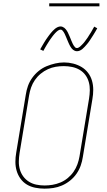

<svg xmlns="http://www.w3.org/2000/svg" viewBox="-20 -1119 640 1147"><path d="M246 8Q218 8 190.5 2.5Q163 -3 140.5 -16.5Q118 -30 102.5 -51.5Q87 -73 79.5 -98.5Q72 -124 72 -152Q72 -180 77 -208L134 -553Q138 -580 147 -605.5Q156 -631 172.5 -654Q189 -677 211 -695Q233 -713 258.5 -723.5Q284 -734 310.5 -740Q337 -746 363 -746Q391 -746 418 -739Q445 -732 467.5 -718.5Q490 -705 506 -684Q522 -663 529.5 -637Q537 -611 537 -583Q537 -555 532 -527L475 -182Q471 -155 462 -129.5Q453 -104 437 -81Q421 -58 398.5 -40Q376 -22 350.5 -11Q325 0 298.5 4Q272 8 246 8Q246 8 246 8Q246 8 246 8ZM246 -11Q270 -11 294 -15Q318 -19 341.5 -29Q365 -39 385 -55.5Q405 -72 419.5 -93Q434 -114 442.5 -137.5Q451 -161 455 -185L512 -530Q516 -555 516.5 -580Q517 -605 510.5 -628.5Q504 -652 490 -671Q476 -690 455.5 -702Q435 -714 410.5 -719Q386 -724 361 -724Q336 -724 312.5 -720Q289 -716 266 -705.5Q243 -695 223 -678.5Q203 -662 188.5 -641Q174 -620 166 -597Q158 -574 154 -550L97 -205Q93 -180 92.5 -155Q92 -130 98.5 -107Q105 -84 119 -65Q133 -46 153 -33.5Q173 -21 197 -16Q221 -11 246 -11ZM440 -813Q433 -813 427 -815.5Q421 -818 416.5 -821.5Q412 -825 408 -830Q404 -835 401 -840Q398 -845 395.5 -850Q393 -855 390.5 -860.5Q388 -866 385.5 -872Q383 -878 380.5 -884Q378 -890 375.5 -896Q373 -902 370.5 -907.5Q368 -913 366 -917.5Q364 -922 360 -928Q356 -934 352 -938Q348 -942 342 -942Q337 -942 332 -939.5Q327 -937 324 -934.5Q321 -932 317 -928.5Q313 -925 308.5 -920Q304 -915 302 -912.5Q300 -910 297.5 -907Q295 -904 292.5 -900.5Q290 -897 287.5 -893.5Q285 -890 282 -886Q279 -882 276.5 -878Q274 -874 271 -869.5Q268 -865 265 -860Q262 -855 258.5 -849.5Q255 -844 252 -838.5Q249 -833 245.5 -827Q242 -821 239 -815L220 -824Q226 -835 232 -845Q238 -855 243.5 -864.5Q249 -874 254.5 -882Q260 -890 265 -897Q270 -904 274.5 -910Q279 -916 283.5 -921.5Q288 -927 295 -934.5Q302 -942 309 -947.5Q316 -953 324.5 -957Q333 -961 342 -961Q348 -961 354 -958.5Q360 -956 364.5 -952.5Q369 -949 373 -944Q377 -939 380 -934.5Q383 -930 385.5 -924.5Q388 -919 390.5 -913.5Q393 -908 395.5 -902.5Q398 -897 400.5 -890.5Q403 -884 405.5 -878Q408 -872 410.5 -866.5Q413 -861 415 -856.5Q417 -852 421 -846Q425 -840 429 -836Q433 -832 440 -832Q444 -832 449 -834.5Q454 -837 457.5 -840Q461 -843 464.5 -846.5Q468 -850 472.5 -854.5Q477 -859 479 -861.5Q481 -864 483.5 -867Q486 -870 488.5 -873.5Q491 -877 493.5 -880.5Q496 -884 499 -888Q502 -892 505 -896.5Q508 -901 510.5 -905.5Q513 -910 516.5 -915Q520 -920 523 -925Q526 -930 529 -935.5Q532 -941 535.5 -947Q539 -953 543 -960L561 -950Q555 -939 549 -929Q543 -919 537.5 -910Q532 -901 526.5 -893Q521 -885 516.5 -877.5Q512 -870 507 -864Q502 -858 497.5 -852.5Q493 -847 486 -839.5Q479 -832 472.5 -826.5Q466 -821 457.5 -817Q449 -813 440 -813ZM274 -1081V-1099H574V-1081Z"/></svg>

Font: Iosevka Slab ThExObl
Style: Regular
Weight: 100
Width: 7
Italic angle: -9°
Monospace: yes
Designer: Belleve Invis
Foundry: Belleve Invis
Version: Version 11.1.1; ttfautohint (v1.8.3)